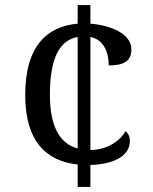

<svg xmlns="http://www.w3.org/2000/svg" viewBox="-20 -734 599 754"><path d="M285 -88V0H335V-86C448 -90 490 -134 490 -180C490 -198 483 -211 473 -219C450 -178 397 -145 335 -145V-589C385 -579 407 -532 407 -477C466 -477 496 -494 496 -540C496 -603 412 -635 335 -641V-714H285V-641C170 -631 79 -559 79 -361C79 -176 164 -101 285 -88ZM285 -589V-151C211 -171 176 -243 176 -362C176 -519 221 -577 285 -589Z"/></svg>

Font: Noto Serif Devanagari
Style: Regular
Weight: 400
Designer: Universal Thirst, Indian Type Foundry and the Monotype Design Team
Foundry: Monotype Imaging Inc.
Version: Version 2.004